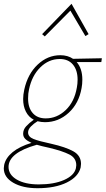

<svg xmlns="http://www.w3.org/2000/svg" viewBox="-73 -703 557 1012"><path d="M461 -376H331Q361 -342 361 -283Q361 -259 357 -239Q343 -158 289 -108.5Q235 -59 164 -59Q145 -59 125 -64Q105 -52 90 -36.5Q75 -21 75 -5Q75 18 103.5 29.5Q132 41 198 55Q273 72 313.5 94.5Q354 117 354 161Q354 166 352 180Q340 229 279 259Q218 289 125 289Q46 289 -3.5 260Q-53 231 -53 184Q-53 178 -51 166Q-43 129 -6.5 99Q30 69 93 50Q71 40 60 29Q49 18 49 2Q49 -20 65 -37.5Q81 -55 105 -72Q78 -86 63.5 -114.5Q49 -143 49 -181Q49 -204 55 -231Q73 -313 125.5 -362.5Q178 -412 245 -412Q284 -412 312 -393L464 -396ZM336 -283Q336 -333 311.5 -362.5Q287 -392 242 -392Q184 -392 139.5 -348Q95 -304 80 -232Q75 -211 75 -184Q75 -135 99.5 -107Q124 -79 168 -79Q227 -79 273 -122.5Q319 -166 332 -241Q336 -261 336 -283ZM329 168Q329 130 293 111.5Q257 93 186 76Q144 67 121 60Q-28 102 -28 177Q-28 218 15.5 243.5Q59 269 131 269Q212 269 265 245.5Q318 222 327 184Q329 172 329 168ZM394 -523 377 -513 298 -647 163 -511 149 -523 304 -683Z"/></svg>

Font: Ysabeau Extralight
Style: Italic
Weight: 200
Italic angle: -12°
Designer: Christian Thalmann (Catharsis Fonts)
Version: Version 0.003